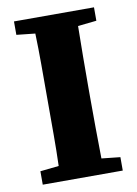

<svg xmlns="http://www.w3.org/2000/svg" viewBox="-77 -709 543 761"><g transform="rotate(-10 194.0 -328.5)"><path d="M33 -603V-657H355V-603L280 -595Q279 -534 278.5 -472Q278 -410 278 -347V-311Q278 -249 278.5 -186.5Q279 -124 280 -62L355 -54V0H33V-54L108 -62Q110 -123 110 -185Q110 -247 110 -310V-347Q110 -409 110 -471.5Q110 -534 108 -595Z"/></g></svg>

Font: Source Serif Pro
Style: Bold
Weight: 700
Designer: Frank Grießhammer
Foundry: Adobe Systems Incorporated
Version: Version 3.001;hotconv 1.0.111;makeotfexe 2.5.65597